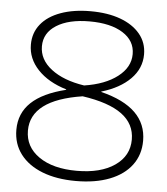

<svg xmlns="http://www.w3.org/2000/svg" viewBox="-53 -788 733 845"><g transform="rotate(5 313.5 -365.0)"><path d="M313 10Q228 10 165 -14.5Q102 -39 67.5 -84.5Q33 -130 33 -192Q33 -265 83.5 -313Q134 -361 236 -386V-388Q156 -412 110 -460.5Q64 -509 64 -571Q64 -623 94.5 -661Q125 -699 181.5 -719.5Q238 -740 313 -740Q389 -740 445 -719.5Q501 -699 532.5 -661Q564 -623 564 -571Q564 -509 518 -462.5Q472 -416 391 -392V-390Q593 -340 593 -192Q593 -130 559 -84.5Q525 -39 462 -14.5Q399 10 313 10ZM313 -35Q419 -35 481 -78Q543 -121 543 -193Q543 -262 485.5 -304.5Q428 -347 311 -364Q84 -329 84 -193Q84 -121 146 -78Q208 -35 313 -35ZM313 -412Q405 -426 459.5 -468Q514 -510 514 -568Q514 -627 460 -661Q406 -695 313 -695Q221 -695 167 -661Q113 -627 113 -568Q113 -509 167 -467.5Q221 -426 313 -412Z"/></g></svg>

Font: M PLUS 1 Light
Style: Regular
Weight: 300
Designer: Coji Morishita
Foundry: UNDERFOREST DESIGN
Version: Version 1.001